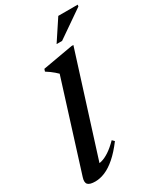

<svg xmlns="http://www.w3.org/2000/svg" viewBox="-225 -993 929 1091"><g transform="rotate(-30 239.5 -448.0)"><path d="M194 -620Q185 -629 175 -637.5Q165 -646 153.5 -654.5Q142 -663 127.5 -672L132.5 -687.5L331 -722.5H343L127.5 -40.5L106.5 -66Q126.5 -63.5 150 -69.8Q173.5 -76 201 -94Q228.5 -112 261 -145L274.5 -131.5Q235.5 -79.5 199 -47.8Q162.5 -16 128.8 -2Q95 12 64.5 12Q28 12 15.8 -1.2Q3.5 -14.5 13.5 -45.5ZM263 -774.5 351.5 -908.5H479L477 -897.5L299 -774.5Z"/></g></svg>

Font: Newsreader 36pt SemiBold
Style: Italic
Weight: 600
Italic angle: -17°
Designer: Hugues Gentile
Foundry: Production Type
Version: Version 1.003